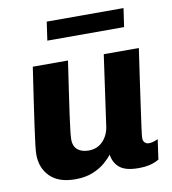

<svg xmlns="http://www.w3.org/2000/svg" viewBox="-80 -766 760 846"><g transform="rotate(-10 300.0 -343.0)"><path d="M189.5 10Q115.5 10 77 -28.2Q38.5 -66.5 38.5 -127Q38.5 -140.5 42.2 -172.5Q46 -204.5 52.8 -253.2Q59.5 -302 69.2 -367Q79 -432 90.5 -511H248Q237 -436 228.2 -376.8Q219.5 -317.5 213.5 -274.2Q207.5 -231 204.5 -203.8Q201.5 -176.5 201.5 -164.5Q201.5 -136 219.5 -120.2Q237.5 -104.5 269.5 -104.5Q308 -104.5 333 -130.5Q358 -156.5 363.5 -195.5L408 -511H565Q555 -441.5 545.2 -374.5Q535.5 -307.5 527.8 -252Q520 -196.5 515.2 -161Q510.5 -125.5 510.5 -118Q510.5 -104 518.2 -97Q526 -90 536 -90Q553.5 -90 577 -101L564.5 -12Q548.5 -2 526 4Q503.5 10 471.5 10Q415 10 388.5 -11.5Q362 -33 357 -70.5Q345 -55 323 -36Q301 -17 267.8 -3.5Q234.5 10 189.5 10ZM173.5 -613 185.5 -696H529L517 -613Z"/></g></svg>

Font: Chivo Mono Medium
Style: Italic
Weight: 500
Italic angle: -8.05°
Monospace: yes
Designer: Hector Gatti
Foundry: Omnibus-Type
Version: Version 1.008